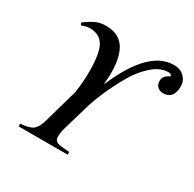

<svg xmlns="http://www.w3.org/2000/svg" viewBox="-148 -824 989 980"><g transform="rotate(30 346.5 -334.0)"><path d="M347 -408H350Q461 -668 609 -668Q647 -668 670 -645.5Q693 -623 693 -591Q693 -515 631 -515Q611 -515 598 -527.5Q585 -540 585 -560Q585 -578 594.5 -589Q604 -600 613 -604Q622 -608 622 -609Q622 -622 602 -622Q555 -622 508 -580.5Q461 -539 425.5 -475.5Q390 -412 366 -356Q342 -300 328 -251L287 -111Q278 -81 278 -56Q278 -37 289.5 -29Q301 -21 331 -19L367 -16V0H78V-16Q129 -19 150.5 -35Q172 -51 185 -98L241 -295Q251 -361 251 -423Q251 -528 226.5 -572Q202 -616 142 -616Q122 -616 96 -605L89 -619Q125 -645 150.5 -656.5Q176 -668 208 -668Q282 -668 316.5 -619Q351 -570 351 -470Q351 -439 347 -408Z"/></g></svg>

Font: STIX
Style: Italic
Weight: 400
Italic angle: -16.33°
Designer: MicroPress Inc., with final additions and corrections provided by Coen Hoffman, Elsevier (retired)
Version: Version 1.1.1